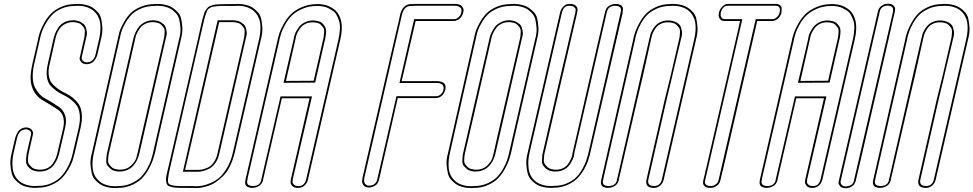

<svg xmlns="http://www.w3.org/2000/svg" viewBox="-20 -815 5231 1032"><path d="M383 -793Q389 -794 398 -794Q410 -794 421.5 -792.5Q433 -791 449.5 -786.5Q466 -782 478.5 -773.5Q491 -765 504.5 -751Q518 -737 523 -717Q528 -697 530 -668.5Q532 -640 522 -602L504 -524Q503 -518 500 -511.5Q497 -505 491 -494.5Q485 -484 472.5 -477Q460 -470 444 -470Q442 -470 439 -470.5Q436 -471 429 -473Q422 -475 418 -479.5Q414 -484 410 -491.5Q406 -499 410 -511L413 -524L433 -612Q436 -632 436 -646Q436 -660 428.5 -669.5Q421 -679 414.5 -684.5Q408 -690 397.5 -692.5Q387 -695 382 -695.5Q377 -696 373 -696H371Q352 -696 336 -689Q320 -682 310.5 -672.5Q301 -663 294 -650.5Q287 -638 284 -629.5Q281 -621 279 -613L278 -608L247 -471Q238 -435 242.5 -408Q247 -381 260.5 -365.5Q274 -350 293 -336.5Q312 -323 333 -313.5Q354 -304 372.5 -288.5Q391 -273 403.5 -254.5Q416 -236 419.5 -203.5Q423 -171 413 -128L383 1Q382 6 380 13Q376 30 370 48.5Q364 67 348 94.5Q332 122 312 142.5Q292 163 258 178.5Q224 194 183 194Q177 195 168 195Q157 195 145.5 193.5Q134 192 117 187.5Q100 183 88 174.5Q76 166 62.5 152Q49 138 43.5 118Q38 98 36 69.5Q34 41 44 3L62 -75Q64 -81 66.5 -87.5Q69 -94 75.5 -105Q82 -116 94.5 -123Q107 -130 123 -130Q125 -130 127.5 -129.5Q130 -129 137.5 -126.5Q145 -124 148.5 -120Q152 -116 156 -108Q160 -100 156 -88L153 -75L133 13Q130 33 130 47Q130 61 138 70.5Q146 80 152.5 85.5Q159 91 169 93.5Q179 96 184 96.5Q189 97 194 97H196Q219 97 237 87.5Q255 78 265 62.5Q275 47 279.5 36Q284 25 287 14L288 9Q311 -89 320 -128Q327 -162 319.5 -186.5Q312 -211 293.5 -224Q275 -237 251.5 -251Q228 -265 205.5 -278.5Q183 -292 166.5 -317Q150 -342 145.5 -377Q141 -412 154 -470V-471L184 -600Q185 -605 186 -612Q190 -629 196.5 -647.5Q203 -666 218.5 -693.5Q234 -721 254 -741.5Q274 -762 308 -777.5Q342 -793 383 -793ZM382 -783H381Q343 -783 311 -769Q279 -755 260.5 -735.5Q242 -716 227 -690Q212 -664 206 -646.5Q200 -629 196 -612L166 -480L164 -473Q155 -432 156 -400Q157 -368 166.5 -348Q176 -328 190.5 -311.5Q205 -295 223 -285.5Q241 -276 259 -264.5Q277 -253 293 -243Q309 -233 319.5 -216.5Q330 -200 333.5 -180Q337 -160 330 -128L298 9Q298 10 297 14Q294 25 289 37.5Q284 50 272.5 67.5Q261 85 240.5 96Q220 107 193 107H191Q187 107 181 106.5Q175 106 164 103Q153 100 145 94Q137 88 128.5 77.5Q120 67 120 51Q120 35 123 13L146 -88Q149 -98 146 -105Q143 -112 136.5 -115Q130 -118 126.5 -119Q123 -120 120 -120Q83 -119 72 -75L54 3Q46 38 46.5 66Q47 94 53 112.5Q59 131 70.5 145Q82 159 94.5 166.5Q107 174 122.5 178.5Q138 183 148.5 184Q159 185 170 185L184 184H185H186Q224 184 255.5 170Q287 156 306 136.5Q325 117 339.5 91Q354 65 360 47.5Q366 30 370 13L403 -128Q412 -169 408.5 -200Q405 -231 392 -248.5Q379 -266 360.5 -280.5Q342 -295 321 -304.5Q300 -314 281 -328Q262 -342 249 -358Q236 -374 232 -403Q228 -432 237 -471L268 -608Q269 -609 269 -613Q272 -624 277 -636.5Q282 -649 293.5 -666.5Q305 -684 325.5 -695Q346 -706 373 -706H375Q379 -706 383.5 -705.5Q388 -705 397 -703Q406 -701 413 -697Q420 -693 428.5 -686.5Q437 -680 440.5 -670Q444 -660 446.5 -645.5Q449 -631 443 -612L420 -511Q417 -498 424 -490Q431 -482 436.5 -481Q442 -480 446 -480Q484 -480 494 -524L512 -602Q520 -637 520 -665Q520 -693 513.5 -711.5Q507 -730 495.5 -744Q484 -758 471.5 -765.5Q459 -773 444 -777.5Q429 -782 418 -783Q407 -784 396 -784Z M615 -614Q616 -618 617 -623Q620 -639 626 -655Q632 -671 647 -697.5Q662 -724 682 -744Q702 -764 736.5 -778.5Q771 -793 812 -793Q818 -794 827 -794Q839 -794 850.5 -792.5Q862 -791 878.5 -786.5Q895 -782 907.5 -773.5Q920 -765 934 -751Q948 -737 953 -717Q958 -697 960 -668.5Q962 -640 952 -602L831 -75L814 2Q813 6 811 13Q807 30 800.5 48.5Q794 67 778.5 95Q763 123 743 143.5Q723 164 689 179.5Q655 195 614 195Q608 196 599 196Q587 196 575.5 194.5Q564 193 547.5 188.5Q531 184 518.5 175.5Q506 167 492.5 153Q479 139 474 119Q469 99 466.5 70.5Q464 42 475 4ZM626 97Q661 97 684 75.5Q707 54 713 32L719 10L738 -75L862 -612Q865 -632 865 -646Q865 -660 857.5 -669.5Q850 -679 843.5 -684.5Q837 -690 826.5 -692.5Q816 -695 811 -695.5Q806 -696 802 -696H801Q779 -696 761 -687Q743 -678 733.5 -665Q724 -652 717.5 -639Q711 -626 709 -617L707 -608L614 -202L564 14Q561 34 561 48Q561 62 569 71.5Q577 81 583 86Q589 91 599.5 93.5Q610 96 615 96.5Q620 97 625 97ZM625 -614 485 4Q477 39 477 67Q477 95 483 113.5Q489 132 501 146Q513 160 525 167.5Q537 175 552.5 179.5Q568 184 579 185Q590 186 601 186L615 185H616Q654 185 686 170.5Q718 156 737 137Q756 118 770.5 91.5Q785 65 791 47.5Q797 30 801 13L821 -75L942 -602Q952 -638 950 -665Q948 -692 943 -711.5Q938 -731 925 -744.5Q912 -758 900.5 -765.5Q889 -773 873 -777.5Q857 -782 846.5 -783Q836 -784 825 -784L811 -783H810Q771 -783 739 -769.5Q707 -756 688.5 -737.5Q670 -719 655.5 -694Q641 -669 635.5 -653.5Q630 -638 627 -623ZM623 107H622Q617 107 611.5 106.5Q606 106 594.5 103Q583 100 576 94Q569 88 560 78Q551 68 551 52Q551 36 554 14L697 -608Q698 -612 699.5 -618.5Q701 -625 709 -642Q717 -659 727.5 -672Q738 -685 758 -695.5Q778 -706 803 -706H804Q808 -706 812.5 -705.5Q817 -705 826 -703Q835 -701 842 -697Q849 -693 857.5 -686.5Q866 -680 869.5 -670Q873 -660 875.5 -645.5Q878 -631 872 -612L729 10Q728 12 727.5 15.5Q727 19 723.5 29Q720 39 715.5 48Q711 57 702 68.5Q693 80 683 88Q673 96 657 101.5Q641 107 623 107Z M904 2 1043 -600Q1055 -654 1063 -690Q1067 -708 1070.5 -720Q1074 -732 1077.5 -743.5Q1081 -755 1086.5 -761.5Q1092 -768 1096.5 -774Q1101 -780 1110.5 -783Q1120 -786 1127.5 -788.5Q1135 -791 1150 -791.5Q1165 -792 1177.5 -792.5Q1190 -793 1212 -793H1243Q1249 -794 1258 -794Q1270 -794 1281.5 -792.5Q1293 -791 1309.5 -786.5Q1326 -782 1338.5 -773.5Q1351 -765 1364.5 -751Q1378 -737 1383 -717Q1388 -697 1390 -668.5Q1392 -640 1382 -602L1242 4Q1232 46 1215.5 79Q1199 112 1178.5 132Q1158 152 1137.5 165.5Q1117 179 1095 185.5Q1073 192 1058.5 194Q1044 196 1030 196L1015 195H984Q950 195 934 194.5Q918 194 902 190Q886 186 881 181Q876 176 873.5 163Q871 150 873.5 134.5Q876 119 883 92Q891 56 904 2ZM1158 -696 975 98H1047H1048Q1057 98 1067 96Q1077 94 1094.5 87Q1112 80 1126.5 61Q1141 42 1148 14L1236 -369L1241 -390L1292 -612Q1295 -632 1295 -646Q1295 -660 1287.5 -669.5Q1280 -679 1273.5 -684.5Q1267 -690 1256.5 -692.5Q1246 -695 1241 -695.5Q1236 -696 1232 -696H1231ZM893 92Q878 156 885 169Q892 184 944 185Q952 185 986 185H1018H1019Q1024 186 1032 186Q1049 186 1065.5 183.5Q1082 181 1109 170Q1136 159 1157.5 141Q1179 123 1200 87.5Q1221 52 1232 4L1372 -602Q1380 -637 1380 -665Q1380 -693 1373.5 -711.5Q1367 -730 1355.5 -744Q1344 -758 1331.5 -765.5Q1319 -773 1304 -777.5Q1289 -782 1278 -783Q1267 -784 1256 -784L1242 -783H1210Q1206 -783 1200 -783Q1176 -783 1165.5 -783Q1155 -783 1139.5 -781Q1124 -779 1119.5 -778Q1115 -777 1106 -771Q1097 -765 1095 -760.5Q1093 -756 1088 -743.5Q1083 -731 1080.5 -721Q1078 -711 1073 -690ZM1150 -706H1234Q1238 -706 1242.5 -705.5Q1247 -705 1256 -703Q1265 -701 1272 -697Q1279 -693 1287.5 -686.5Q1296 -680 1299.5 -670Q1303 -660 1305.5 -645.5Q1308 -631 1302 -612L1158 14Q1151 45 1134 66Q1117 87 1097.5 95Q1078 103 1066.5 105.5Q1055 108 1046 108H963Z M1666 -381 1719 -612Q1722 -632 1722.5 -646Q1723 -660 1716 -669Q1709 -678 1703 -683.5Q1697 -689 1687 -691.5Q1677 -694 1672 -694.5Q1667 -695 1662 -695H1660Q1637 -695 1619.5 -685.5Q1602 -676 1592 -661.5Q1582 -647 1577 -636Q1572 -625 1570 -614L1569 -608L1517 -380ZM1685 -793H1689Q1695 -793 1701.5 -792.5Q1708 -792 1719.5 -790Q1731 -788 1741.5 -784Q1752 -780 1764 -773Q1776 -766 1785.5 -756.5Q1795 -747 1802.5 -732.5Q1810 -718 1814 -700Q1818 -682 1817 -656.5Q1816 -631 1809 -602L1636 147Q1633 162 1625.5 172.5Q1618 183 1609.5 187.5Q1601 192 1595 193.5Q1589 195 1584 195H1582Q1560 195 1550.5 184Q1541 173 1542 162L1543 151L1644 -287H1495L1394 151Q1394 153 1393.5 156Q1393 159 1389 166.5Q1385 174 1379 179.5Q1373 185 1361.5 190Q1350 195 1335 195H1334Q1330 195 1324.5 194Q1319 193 1311 189.5Q1303 186 1299.5 177Q1296 168 1299 154L1301 144L1472 -600Q1472 -602 1473 -607Q1477 -623 1483 -640.5Q1489 -658 1505.5 -687.5Q1522 -717 1543.5 -738.5Q1565 -760 1602.5 -776.5Q1640 -793 1685 -793ZM1674 -371 1504 -370 1559 -606Q1559 -610 1560 -614Q1562 -625 1567.5 -637.5Q1573 -650 1584.5 -666.5Q1596 -683 1616.5 -694Q1637 -705 1663 -705H1665Q1670 -705 1676 -704Q1682 -703 1692.5 -700.5Q1703 -698 1710 -692Q1717 -686 1724.5 -675.5Q1732 -665 1732.5 -649.5Q1733 -634 1729 -612ZM1683 -783Q1640 -783 1605 -767.5Q1570 -752 1549.5 -732Q1529 -712 1513.5 -684Q1498 -656 1492.5 -639.5Q1487 -623 1483 -607L1482 -600L1311 143L1310 154H1309Q1307 164 1309.5 171Q1312 178 1318 180.5Q1324 183 1328.5 184Q1333 185 1336 185H1337Q1377 185 1384 154V152L1488 -297H1657L1553 151Q1554 153 1552.5 160.5Q1551 168 1559 176.5Q1567 185 1584 185H1586Q1617 185 1626 147L1799 -602Q1806 -633 1807 -659.5Q1808 -686 1802 -704Q1796 -722 1788 -736Q1780 -750 1767.5 -758Q1755 -766 1744 -771.5Q1733 -777 1720.5 -779.5Q1708 -782 1701 -782.5Q1694 -783 1687 -783Z M2220 -794H2242ZM2217 -794H2220ZM2217 -794H2220H2242H2425Q2426 -794 2427 -794Q2431 -794 2436 -793.5Q2441 -793 2449 -790.5Q2457 -788 2461.5 -783Q2466 -778 2470 -769Q2474 -760 2469 -746Q2469 -744 2468 -741Q2467 -738 2463 -730.5Q2459 -723 2453.5 -717.5Q2448 -712 2438.5 -707Q2429 -702 2418 -702H2384H2225H2214L2139 -379H2146H2282H2287H2329H2331Q2338 -379 2344.5 -377.5Q2351 -376 2360 -372Q2369 -368 2373 -357.5Q2377 -347 2373 -331Q2373 -330 2372.5 -328.5Q2372 -327 2370 -322.5Q2368 -318 2366 -314Q2364 -310 2359.5 -305Q2355 -300 2350 -296.5Q2345 -293 2338 -290.5Q2331 -288 2322 -288H2288H2129H2118L2031 91L2028 105Q2027 110 2025.5 116.5Q2024 123 2022.5 128.5Q2021 134 2019.5 140.5Q2018 147 2017 152Q2015 160 2011 167Q2007 174 2002.5 178Q1998 182 1992.5 185Q1987 188 1982 189.5Q1977 191 1973 192Q1969 193 1967 193H1964Q1942 193 1933 179.5Q1924 166 1927 152L1929 138L1934 117L1939 96L1940 91L1949 51L2111 -650L2121 -691L2122 -696L2131 -738Q2146 -793 2190 -793H2191ZM2218 -784H2240ZM2215 -784H2218ZM2215 -784 2189 -783H2188Q2153 -783 2141 -738L1939 138Q1938 141 1937.5 144Q1937 147 1937 154.5Q1937 162 1939.5 168Q1942 174 1948.5 178.5Q1955 183 1967 183Q1968 183 1970.5 182.5Q1973 182 1979 180.5Q1985 179 1990 176Q1995 173 2000 166.5Q2005 160 2007 152L2111 -298H2325Q2338 -298 2348 -307Q2358 -316 2360 -321.5Q2362 -327 2363 -331Q2366 -343 2363 -351.5Q2360 -360 2353 -363.5Q2346 -367 2340.5 -368Q2335 -369 2329 -369H2127L2206 -712H2420Q2433 -712 2443 -721Q2453 -730 2455.5 -736Q2458 -742 2459 -746Q2462 -759 2459 -767Q2456 -775 2448.5 -778.5Q2441 -782 2435.5 -783Q2430 -784 2425 -784Q2424 -784 2423 -784Z M2529 -614Q2530 -618 2531 -623Q2534 -639 2540 -655Q2546 -671 2561 -697.5Q2576 -724 2596 -744Q2616 -764 2650.5 -778.5Q2685 -793 2726 -793Q2732 -794 2741 -794Q2753 -794 2764.5 -792.5Q2776 -791 2792.5 -786.5Q2809 -782 2821.5 -773.5Q2834 -765 2848 -751Q2862 -737 2867 -717Q2872 -697 2874 -668.5Q2876 -640 2866 -602L2745 -75L2728 2Q2727 6 2725 13Q2721 30 2714.5 48.5Q2708 67 2692.5 95Q2677 123 2657 143.5Q2637 164 2603 179.5Q2569 195 2528 195Q2522 196 2513 196Q2501 196 2489.5 194.5Q2478 193 2461.5 188.5Q2445 184 2432.5 175.5Q2420 167 2406.5 153Q2393 139 2388 119Q2383 99 2380.5 70.5Q2378 42 2389 4ZM2540 97Q2575 97 2598 75.5Q2621 54 2627 32L2633 10L2652 -75L2776 -612Q2779 -632 2779 -646Q2779 -660 2771.5 -669.5Q2764 -679 2757.5 -684.5Q2751 -690 2740.5 -692.5Q2730 -695 2725 -695.5Q2720 -696 2716 -696H2715Q2693 -696 2675 -687Q2657 -678 2647.5 -665Q2638 -652 2631.5 -639Q2625 -626 2623 -617L2621 -608L2528 -202L2478 14Q2475 34 2475 48Q2475 62 2483 71.5Q2491 81 2497 86Q2503 91 2513.5 93.5Q2524 96 2529 96.5Q2534 97 2539 97ZM2539 -614 2399 4Q2391 39 2391 67Q2391 95 2397 113.5Q2403 132 2415 146Q2427 160 2439 167.5Q2451 175 2466.5 179.5Q2482 184 2493 185Q2504 186 2515 186L2529 185H2530Q2568 185 2600 170.5Q2632 156 2651 137Q2670 118 2684.5 91.5Q2699 65 2705 47.5Q2711 30 2715 13L2735 -75L2856 -602Q2866 -638 2864 -665Q2862 -692 2857 -711.5Q2852 -731 2839 -744.5Q2826 -758 2814.5 -765.5Q2803 -773 2787 -777.5Q2771 -782 2760.5 -783Q2750 -784 2739 -784L2725 -783H2724Q2685 -783 2653 -769.5Q2621 -756 2602.5 -737.5Q2584 -719 2569.5 -694Q2555 -669 2549.5 -653.5Q2544 -638 2541 -623ZM2537 107H2536Q2531 107 2525.5 106.5Q2520 106 2508.5 103Q2497 100 2490 94Q2483 88 2474 78Q2465 68 2465 52Q2465 36 2468 14L2611 -608Q2612 -612 2613.5 -618.5Q2615 -625 2623 -642Q2631 -659 2641.5 -672Q2652 -685 2672 -695.5Q2692 -706 2717 -706H2718Q2722 -706 2726.5 -705.5Q2731 -705 2740 -703Q2749 -701 2756 -697Q2763 -693 2771.5 -686.5Q2780 -680 2783.5 -670Q2787 -660 2789.5 -645.5Q2792 -631 2786 -612L2643 10Q2642 12 2641.5 15.5Q2641 19 2637.5 29Q2634 39 2629.5 48Q2625 57 2616 68.5Q2607 80 2597 88Q2587 96 2571 101.5Q2555 107 2537 107Z M2956 194Q2950 195 2941 195Q2930 195 2918.5 193.5Q2907 192 2890 187.5Q2873 183 2861 174.5Q2849 166 2835.5 152Q2822 138 2816.5 118Q2811 98 2809 69.5Q2807 41 2817 3L2990 -746Q2995 -766 3006 -777.5Q3017 -789 3025.5 -791.5Q3034 -794 3041 -794H3044Q3066 -794 3076 -783Q3086 -772 3084 -761L3083 -750L2981 -312L2954 -194L2906 13Q2903 33 2903 47Q2903 61 2911 70.5Q2919 80 2925.5 85.5Q2932 91 2942 93.5Q2952 96 2957 96.5Q2962 97 2967 97H2969Q2990 97 3007 88.5Q3024 80 3033.5 66Q3043 52 3048 41Q3053 30 3056 19L3057 9L3104 -194L3138 -343L3232 -750Q3232 -752 3233 -755Q3234 -758 3237.5 -765.5Q3241 -773 3247 -778.5Q3253 -784 3264.5 -789Q3276 -794 3291 -794H3292Q3297 -794 3302 -793Q3307 -792 3315 -788.5Q3323 -785 3326.5 -776Q3330 -767 3327 -753L3326 -743L3154 1Q3153 6 3151 15Q3146 33 3140 51.5Q3134 70 3118.5 97Q3103 124 3083 144Q3063 164 3029.5 179Q2996 194 2956 194ZM2957 184H2958H2959Q2996 184 3027 170.5Q3058 157 3077 138Q3096 119 3110 93.5Q3124 68 3130 50.5Q3136 33 3141 15L3315 -743L3317 -753Q3319 -763 3316.5 -770Q3314 -777 3308 -779.5Q3302 -782 3298 -783Q3294 -784 3290 -784H3289Q3250 -784 3243 -753L3242 -751L3067 8Q3067 13 3066 19Q3063 31 3057.5 43.5Q3052 56 3041 71.5Q3030 87 3010.5 97Q2991 107 2966 107H2964Q2960 107 2954 106.5Q2948 106 2937 103Q2926 100 2918 94Q2910 88 2901.5 77.5Q2893 67 2893 51Q2893 35 2896 13L2973 -322L3073 -750Q3072 -752 3074 -759.5Q3076 -767 3067.5 -775.5Q3059 -784 3042 -784H3039Q3009 -784 3000 -746L2827 3Q2819 38 2819.5 66Q2820 94 2826 112.5Q2832 131 2843.5 145Q2855 159 2867.5 166.5Q2880 174 2895.5 178.5Q2911 183 2921.5 184Q2932 185 2943 185Z M3554 -284 3584 -405 3632 -612Q3635 -632 3635 -646Q3635 -660 3627 -669.5Q3619 -679 3613 -684Q3607 -689 3596.5 -691.5Q3586 -694 3581 -694.5Q3576 -695 3571 -695H3569Q3548 -695 3531 -686.5Q3514 -678 3504.5 -664.5Q3495 -651 3490 -640Q3485 -629 3483 -618L3481 -611L3435 -405L3400 -256L3306 151Q3306 153 3305.5 156Q3305 159 3301 166.5Q3297 174 3291 179.5Q3285 185 3273.5 190Q3262 195 3247 195H3246Q3242 195 3236.5 194Q3231 193 3223 189.5Q3215 186 3211.5 177Q3208 168 3211 154L3213 146L3383 -600Q3383 -604 3385 -611Q3389 -628 3395.5 -646.5Q3402 -665 3417.5 -693Q3433 -721 3453 -741.5Q3473 -762 3507 -777.5Q3541 -793 3582 -793Q3588 -794 3597 -794Q3609 -794 3620.5 -792.5Q3632 -791 3648.5 -786.5Q3665 -782 3677.5 -773.5Q3690 -765 3703.5 -751Q3717 -737 3722 -717Q3727 -697 3729 -668.5Q3731 -640 3721 -602L3547 152Q3542 171 3529 182Q3516 193 3505 194L3494 195Q3480 195 3471 191Q3462 187 3458.5 182Q3455 177 3454 170Q3453 163 3453.5 160Q3454 157 3454 154ZM3564 -284 3465 150Q3457 184 3496 185Q3529 184 3537 152L3711 -602Q3719 -637 3719 -665Q3719 -693 3712.5 -711.5Q3706 -730 3694.5 -744Q3683 -758 3670.5 -765.5Q3658 -773 3643 -777.5Q3628 -782 3617 -783Q3606 -784 3595 -784L3581 -783H3580Q3542 -783 3510 -768.5Q3478 -754 3459 -735Q3440 -716 3425.5 -689.5Q3411 -663 3405 -645.5Q3399 -628 3395 -611L3393 -600L3223 146L3222 154H3221Q3219 164 3221.5 171Q3224 178 3230 180.5Q3236 183 3240.5 184Q3245 185 3248 185H3249Q3289 185 3296 154V152L3471 -610Q3471 -610 3473 -618Q3475 -630 3480.5 -642Q3486 -654 3497 -669.5Q3508 -685 3527.5 -695Q3547 -705 3572 -705H3574Q3578 -705 3582.5 -704.5Q3587 -704 3596 -702Q3605 -700 3612 -696.5Q3619 -693 3627.5 -686.5Q3636 -680 3639.5 -670Q3643 -660 3645.5 -645.5Q3648 -631 3642 -612L3593 -405Q3593 -405 3593 -404Q3565 -289 3564 -284Z M4149 -794H4151Q4156 -794 4160.5 -793Q4165 -792 4172.5 -787Q4180 -782 4181 -772.5Q4182 -763 4180 -746Q4180 -744 4179 -741Q4178 -738 4174 -730.5Q4170 -723 4164.5 -717.5Q4159 -712 4149.5 -707Q4140 -702 4129 -702H4094H4050L3867 93L3863 107Q3858 132 3852 154Q3848 172 3835 182Q3822 192 3810 194L3799 195Q3776 195 3766.5 185Q3757 175 3759 165L3760 155L3769 119L3773 98L3775 93L3784 53L3946 -649L3955 -690L3956 -694L3958 -702H3936H3922H3875Q3857 -702 3849.5 -713Q3842 -724 3843 -735L3844 -746Q3849 -766 3861 -778Q3873 -790 3881 -792Q3889 -794 3895 -794H3897H3928H3931H3952H4089H4094H4115ZM3931 -794H3952ZM3893 -784Q3863 -784 3854 -746Q3854 -745 3854 -743Q3854 -741 3853.5 -736.5Q3853 -732 3854.5 -728.5Q3856 -725 3858 -721Q3860 -717 3865 -714.5Q3870 -712 3877 -712H3970L3770 155V156Q3769 158 3769 160Q3769 162 3769.5 167Q3770 172 3772.5 175.5Q3775 179 3782.5 182Q3790 185 3801 185Q3805 185 3811 184Q3817 183 3828 175Q3839 167 3842 154L4042 -712H4131Q4144 -712 4154 -721Q4164 -730 4166.5 -736Q4169 -742 4170 -746Q4179 -784 4149 -784ZM3929 -784H3950Z M4431 -381 4484 -612Q4487 -632 4487.5 -646Q4488 -660 4481 -669Q4474 -678 4468 -683.5Q4462 -689 4452 -691.5Q4442 -694 4437 -694.5Q4432 -695 4427 -695H4425Q4402 -695 4384.5 -685.5Q4367 -676 4357 -661.5Q4347 -647 4342 -636Q4337 -625 4335 -614L4334 -608L4282 -380ZM4450 -793H4454Q4460 -793 4466.5 -792.5Q4473 -792 4484.5 -790Q4496 -788 4506.5 -784Q4517 -780 4529 -773Q4541 -766 4550.5 -756.5Q4560 -747 4567.5 -732.5Q4575 -718 4579 -700Q4583 -682 4582 -656.5Q4581 -631 4574 -602L4401 147Q4398 162 4390.5 172.5Q4383 183 4374.5 187.5Q4366 192 4360 193.5Q4354 195 4349 195H4347Q4325 195 4315.5 184Q4306 173 4307 162L4308 151L4409 -287H4260L4159 151Q4159 153 4158.5 156Q4158 159 4154 166.5Q4150 174 4144 179.5Q4138 185 4126.5 190Q4115 195 4100 195H4099Q4095 195 4089.5 194Q4084 193 4076 189.5Q4068 186 4064.5 177Q4061 168 4064 154L4066 144L4237 -600Q4237 -602 4238 -607Q4242 -623 4248 -640.5Q4254 -658 4270.5 -687.5Q4287 -717 4308.5 -738.5Q4330 -760 4367.5 -776.5Q4405 -793 4450 -793ZM4439 -371 4269 -370 4324 -606Q4324 -610 4325 -614Q4327 -625 4332.5 -637.5Q4338 -650 4349.5 -666.5Q4361 -683 4381.5 -694Q4402 -705 4428 -705H4430Q4435 -705 4441 -704Q4447 -703 4457.5 -700.5Q4468 -698 4475 -692Q4482 -686 4489.5 -675.5Q4497 -665 4497.5 -649.5Q4498 -634 4494 -612ZM4448 -783Q4405 -783 4370 -767.5Q4335 -752 4314.5 -732Q4294 -712 4278.5 -684Q4263 -656 4257.5 -639.5Q4252 -623 4248 -607L4247 -600L4076 143L4075 154H4074Q4072 164 4074.5 171Q4077 178 4083 180.5Q4089 183 4093.5 184Q4098 185 4101 185H4102Q4142 185 4149 154V152L4253 -297H4422L4318 151Q4319 153 4317.5 160.5Q4316 168 4324 176.5Q4332 185 4349 185H4351Q4382 185 4391 147L4564 -602Q4571 -633 4572 -659.5Q4573 -686 4567 -704Q4561 -722 4553 -736Q4545 -750 4532.5 -758Q4520 -766 4509 -771.5Q4498 -777 4485.5 -779.5Q4473 -782 4466 -782.5Q4459 -783 4452 -783Z M4685 -693 4688 -707 4691 -719 4699 -754Q4703 -772 4716 -782Q4729 -792 4740 -794L4752 -795Q4774 -795 4783.5 -784.5Q4793 -774 4791 -763L4790 -752L4782 -719L4777 -698L4776 -693L4767 -652L4604 54L4594 95L4593 99L4588 121L4580 155Q4580 157 4579 159.5Q4578 162 4574.5 169.5Q4571 177 4565 182.5Q4559 188 4548 192.5Q4537 197 4523 197Q4521 197 4518.5 196.5Q4516 196 4508.5 194Q4501 192 4497 187.5Q4493 183 4489 175.5Q4485 168 4489 156L4497 121ZM4499 156Q4496 169 4503 177Q4510 185 4515.5 186Q4521 187 4525 187Q4536 187 4545 183.5Q4554 180 4558.5 176.5Q4563 173 4566 167Q4569 161 4569.5 159.5Q4570 158 4570 156V155L4780 -752V-753Q4780 -755 4780.5 -757Q4781 -759 4780.5 -764.5Q4780 -770 4777.5 -774Q4775 -778 4768 -781.5Q4761 -785 4749 -785Q4749 -785 4748 -785Q4747 -785 4744.5 -784.5Q4742 -784 4740 -783.5Q4738 -783 4734.5 -782Q4731 -781 4728 -779.5Q4725 -778 4722 -775.5Q4719 -773 4716.5 -770Q4714 -767 4712 -763Q4710 -759 4709 -754Z M5016 -284 5046 -405 5094 -612Q5097 -632 5097 -646Q5097 -660 5089 -669.5Q5081 -679 5075 -684Q5069 -689 5058.5 -691.5Q5048 -694 5043 -694.5Q5038 -695 5033 -695H5031Q5010 -695 4993 -686.5Q4976 -678 4966.5 -664.5Q4957 -651 4952 -640Q4947 -629 4945 -618L4943 -611L4897 -405L4862 -256L4768 151Q4768 153 4767.5 156Q4767 159 4763 166.5Q4759 174 4753 179.5Q4747 185 4735.5 190Q4724 195 4709 195H4708Q4704 195 4698.5 194Q4693 193 4685 189.5Q4677 186 4673.5 177Q4670 168 4673 154L4675 146L4845 -600Q4845 -604 4847 -611Q4851 -628 4857.5 -646.5Q4864 -665 4879.5 -693Q4895 -721 4915 -741.5Q4935 -762 4969 -777.5Q5003 -793 5044 -793Q5050 -794 5059 -794Q5071 -794 5082.5 -792.5Q5094 -791 5110.5 -786.5Q5127 -782 5139.5 -773.5Q5152 -765 5165.5 -751Q5179 -737 5184 -717Q5189 -697 5191 -668.5Q5193 -640 5183 -602L5009 152Q5004 171 4991 182Q4978 193 4967 194L4956 195Q4942 195 4933 191Q4924 187 4920.5 182Q4917 177 4916 170Q4915 163 4915.5 160Q4916 157 4916 154ZM5026 -284 4927 150Q4919 184 4958 185Q4991 184 4999 152L5173 -602Q5181 -637 5181 -665Q5181 -693 5174.5 -711.5Q5168 -730 5156.5 -744Q5145 -758 5132.5 -765.5Q5120 -773 5105 -777.5Q5090 -782 5079 -783Q5068 -784 5057 -784L5043 -783H5042Q5004 -783 4972 -768.5Q4940 -754 4921 -735Q4902 -716 4887.5 -689.5Q4873 -663 4867 -645.5Q4861 -628 4857 -611L4855 -600L4685 146L4684 154H4683Q4681 164 4683.5 171Q4686 178 4692 180.5Q4698 183 4702.5 184Q4707 185 4710 185H4711Q4751 185 4758 154V152L4933 -610Q4933 -610 4935 -618Q4937 -630 4942.5 -642Q4948 -654 4959 -669.5Q4970 -685 4989.5 -695Q5009 -705 5034 -705H5036Q5040 -705 5044.5 -704.5Q5049 -704 5058 -702Q5067 -700 5074 -696.5Q5081 -693 5089.5 -686.5Q5098 -680 5101.5 -670Q5105 -660 5107.5 -645.5Q5110 -631 5104 -612L5055 -405Q5055 -405 5055 -404Q5027 -289 5026 -284Z"/></svg>

Font: Soda Fountain
Style: OutlineOblique
Weight: 400
Version: Version 1.0